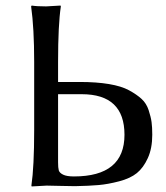

<svg xmlns="http://www.w3.org/2000/svg" viewBox="-20 -668 598 691"><path d="M148 0 94 3 93 0Q103 -68 103 -200V-445Q103 -567 92 -645L94 -648Q112 -645 146 -645L198 -648L199 -645Q189 -579 189 -445V-373H267Q327 -373 372 -365.5Q417 -358 444.5 -343Q472 -328 489.5 -312Q507 -296 515 -271.5Q523 -247 525.5 -228.5Q528 -210 528 -183Q528 -134 512 -99Q496 -64 472.5 -45Q449 -26 409 -15.5Q369 -5 335 -2Q301 1 250 2Q230 2 195 1Q160 0 148 0ZM189 -329V-84Q189 -64 191.5 -55Q194 -46 207 -39.5Q220 -33 246 -33Q428 -33 428 -183Q428 -329 274 -329Z"/></svg>

Font: Libertinus Sans
Style: Regular
Weight: 400
Designer: Philipp H. Poll
Foundry: Khaled Hosny
Version: Version 6.1